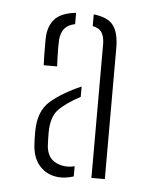

<svg xmlns="http://www.w3.org/2000/svg" viewBox="-40 -839 391 499"><g transform="rotate(5 155.5 -590.0)"><path d="M216 -381V-732Q215.5 -749.5 209 -760.2Q202.5 -771 185 -774.5V-805Q222 -801 236.2 -782.2Q250.5 -763.5 251 -726V-381ZM61 -452Q60.5 -461 60.2 -469.2Q60 -477.5 60 -488Q60 -541.5 90.2 -567.8Q120.5 -594 170 -615.5V-588.5Q132.5 -568.5 113.8 -549Q95 -529.5 95 -488Q95 -486 95.2 -473.2Q95.5 -460.5 96 -453Q99 -422.5 121.5 -411.8Q144 -401 170 -407.5V-381Q142 -372 118.2 -377.5Q94.5 -383 79 -401.8Q63.5 -420.5 61 -452ZM67 -662Q66.5 -670 66.2 -685.2Q66 -700.5 66 -713.8Q66 -727 66 -729Q66 -762 82.8 -781.5Q99.5 -801 139 -805V-775.5Q121 -772 112 -761.5Q103 -751 101 -732Q100.5 -724.5 100.5 -711.5Q100.5 -698.5 101 -685Q101.5 -671.5 102 -662Z"/></g></svg>

Font: Big Shoulders Stencil Text Thin
Style: Regular
Weight: 100
Designer: Patric King
Foundry: XO Type Co
Version: Version 2.001